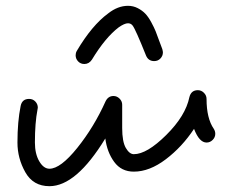

<svg xmlns="http://www.w3.org/2000/svg" viewBox="-20 -640 800 660"><path d="M720 -180Q720 -168 711 -159Q702 -150 690 -150Q665 -150 647 -197Q606 -135 550 -92.5Q494 -50 440 -50Q397 -50 372.5 -83.5Q348 -117 342 -164Q242 0 150 0Q94 0 67 -48Q40 -96 40 -150Q40 -222 51 -276Q56 -300 80 -300Q93 -300 101.5 -291Q110 -282 110 -270Q110 -269 109.5 -267Q109 -265 109 -264Q100 -218 100 -150Q100 -111 115 -85.5Q130 -60 150 -60Q188 -60 245.5 -131.5Q303 -203 343 -292Q352 -310 370 -310Q382 -310 391 -301Q400 -292 400 -280V-200Q400 -153 412.5 -131.5Q425 -110 440 -110Q485 -110 551.5 -176Q618 -242 631 -306Q637 -330 660 -330Q672 -330 681 -321Q690 -312 690 -300Q690 -233 715 -197Q720 -189 720 -180ZM270 -420Q257 -420 248.5 -429Q240 -438 240 -450Q240 -458 244 -465Q296 -553 352 -594Q385 -620 420 -620Q438 -620 453.5 -612Q469 -604 479.5 -593Q490 -582 500 -563.5Q510 -545 515 -532.5Q520 -520 527.5 -499Q535 -478 538 -471Q540 -463 540 -460Q540 -448 531.5 -439Q523 -430 510 -430Q490 -430 482 -449Q446 -539 436 -552Q430 -560 420 -560Q408 -560 388 -546Q342 -511 296 -435Q286 -420 270 -420Z"/></svg>

Font: Pecita
Style: Book
Weight: 400
Width: 7
Version: Version 4.3